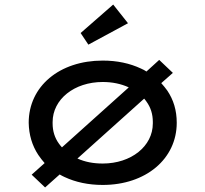

<svg xmlns="http://www.w3.org/2000/svg" viewBox="-20 -802 901 843"><path d="M542 -700 477 -782 334 -657 368 -606ZM242 -36C249 -32 256 -28 263 -25C312 -2 368 10 431 10C620 10 756 -104 756 -263C756 -317 742 -364 714 -405C706 -416 697 -427 688 -437L739 -482L679 -539L623 -488C616 -493 608 -497 599 -501C550 -524 494 -536 431 -536C241 -536 106 -423 106 -263C107 -210 121 -163 148 -122C157 -109 166 -97 176 -86L119 -35L178 21ZM252 -155C247 -160 243 -166 239 -171C220 -197 211 -227 211 -260C211 -261 211 -262 211 -263C211 -264 211 -265 211 -266C211 -366 306 -442 431 -442C473 -442 511 -434 544 -419C545 -418 545 -418 545 -418ZM431 -84C390 -84 353 -91 320 -106L613 -369C616 -365 620 -361 623 -356C642 -330 651 -300 651 -267C651 -265 651 -264 651 -263C651 -262 651 -261 651 -260C651 -160 556 -84 431 -84Z"/></svg>

Font: Lexend Peta
Style: Regular
Weight: 400
Designer: Bonnie Shaver-Troup, Thomas Jockin
Foundry: Lexend
Version: Version 1.007